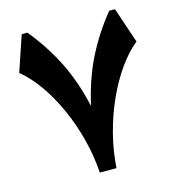

<svg xmlns="http://www.w3.org/2000/svg" viewBox="-118 -910 927 1010"><g transform="rotate(-15 346.0 -405.0)"><path d="M391.6 0H300.8Q294.9 -92.3 271.2 -183.8Q247.6 -275.4 210.4 -357.9Q173.3 -440.4 126.5 -506.8Q79.6 -573.2 26.9 -616.2L92.3 -809.6H123.5Q206.5 -708 261.5 -597.4Q316.4 -486.8 346.7 -350.6Q377 -486.8 431.6 -597.4Q486.3 -708 568.8 -809.6H600.1L665.5 -616.2Q612.8 -573.2 565.9 -506.8Q519 -440.4 481.9 -357.9Q444.8 -275.4 421.1 -183.8Q397.5 -92.3 391.6 0Z"/></g></svg>

Font: Pinar ExtraBold
Style: Regular
Weight: 800
Designer: Amin Abedi
Version: Version 3.000